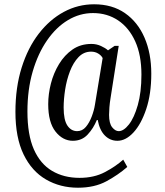

<svg xmlns="http://www.w3.org/2000/svg" viewBox="-20 -734 768 896"><path d="M344 142Q261 142 194.5 103.5Q128 65 90 -13.5Q52 -92 52 -212Q52 -326 81 -418.5Q110 -511 161 -577Q212 -643 278 -678.5Q344 -714 419 -714Q504 -714 563.5 -672.5Q623 -631 654.5 -558Q686 -485 686 -390Q686 -296 662.5 -225.5Q639 -155 603 -116Q567 -77 528 -77Q494 -77 469.5 -101.5Q445 -126 436 -174H432Q416 -135 389 -106Q362 -77 320 -77Q273 -77 239 -120Q205 -163 205 -248Q205 -295 217.5 -344Q230 -393 255.5 -435Q281 -477 318.5 -503Q356 -529 407 -529Q430 -529 451 -519.5Q472 -510 484 -499L515 -520H534L496 -277Q492 -253 490.5 -232.5Q489 -212 489 -198Q489 -158 503.5 -140Q518 -122 534 -122Q557 -122 581.5 -153Q606 -184 623 -243.5Q640 -303 640 -386Q640 -477 611 -541Q582 -605 531 -639Q480 -673 414 -673Q352 -673 297 -640Q242 -607 199.5 -545.5Q157 -484 132.5 -400Q108 -316 108 -214Q108 -105 138 -37Q168 31 223 63.5Q278 96 351 96Q419 96 470 69Q521 42 555 11L574 45Q532 82 476.5 112Q421 142 344 142ZM340 -122Q364 -122 380.5 -141.5Q397 -161 408 -190Q419 -219 423 -245L459 -463Q453 -475 438.5 -484Q424 -493 405 -493Q371 -493 346.5 -467.5Q322 -442 306.5 -401.5Q291 -361 284 -316Q277 -271 277 -232Q277 -174 294.5 -148Q312 -122 340 -122Z"/></svg>

Font: Noto Serif ExtraCondensed
Style: Regular
Weight: 400
Width: 2
Designer: Monotype Design Team
Foundry: Monotype Imaging Inc.
Version: Version 2.015